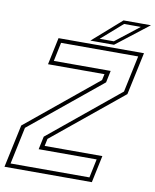

<svg xmlns="http://www.w3.org/2000/svg" viewBox="-114 -918 800 988"><g transform="rotate(10 286.0 -424.0)"><path d="M6 -22H418L438.5 -119.5H135.5L150 -187.5L516.5 -488L557 -678.5H154L133.5 -580.5H430.5L417.5 -518.5L47 -215.5ZM-22 0 26 -224 395 -526.5 402 -558.5H107L137 -700H583.5L536 -478L171 -179.5L163 -141.5H464.5L434.5 0ZM300.5 -716 450.5 -848H594L424 -716ZM346 -733.5H420L544 -830.5H456.5Z"/></g></svg>

Font: Tourney Thin ExtraLight
Style: Italic
Weight: 250
Italic angle: -12°
Version: Version 1.015